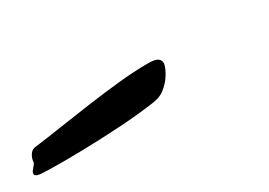

<svg xmlns="http://www.w3.org/2000/svg" viewBox="-124 -42 515 368"><g transform="rotate(-30 133.0 142.0)"><path d="M187 101.1Q202.6 101.1 208.3 105Q213.9 108.9 213.9 115.2Q213.9 120.1 210.4 127.9Q207 135.7 201.2 143.8Q195.3 151.9 187 158.9Q178.7 166 168.9 168.9Q162.1 170.9 148.9 172.6Q135.7 174.3 118.2 176Q100.6 177.7 80.1 179Q59.6 180.2 38.1 181.2Q16.6 182.1 -4.4 182.6Q-25.4 183.1 -43.9 183.1Q-80.1 183.1 -94.5 182.1Q-108.9 181.2 -108.9 174.8Q-108.9 172.4 -107.2 169.7Q-105.5 167 -103.3 164.6Q-101.1 162.1 -99.4 159.9Q-97.7 157.7 -97.2 155.8Q-97.2 147.5 -91.8 139.6Q-86.4 131.8 -78.1 131.8Q-51.3 128.4 -18.1 123.3Q15.1 118.2 50.8 113.3Q86.4 108.4 121.6 104.7Q156.7 101.1 187 101.1Z"/></g></svg>

Font: Mervale Script
Style: Regular
Weight: 400
Designer: Astigmatic (AOETI)
Foundry: Astigmatic (AOETI)
Version: Version 1.000